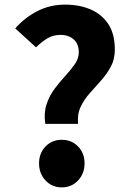

<svg xmlns="http://www.w3.org/2000/svg" viewBox="-20 -797 565 831"><path d="M176 -261Q169 -308 181.5 -345.5Q194 -383 216.5 -413Q239 -443 263 -469Q287 -495 304 -519.5Q321 -544 321 -571Q321 -596 311 -612Q301 -628 283.5 -637Q266 -646 242 -646Q210 -646 185 -631Q160 -616 136 -592L46 -674Q86 -720 141 -748.5Q196 -777 262 -777Q324 -777 372.5 -756Q421 -735 449 -692.5Q477 -650 477 -582Q477 -540 459.5 -508Q442 -476 417 -448Q392 -420 368 -393Q344 -366 329 -334.5Q314 -303 318 -261ZM247 14Q205 14 177 -16Q149 -46 149 -90Q149 -134 177 -163Q205 -192 247 -192Q290 -192 318 -163Q346 -134 346 -90Q346 -46 318 -16Q290 14 247 14Z"/></svg>

Font: Noto Sans TC Thin ExtraBold
Style: Regular
Weight: 800
Version: Version 2.004-H2;hotconv 1.0.118;makeotfexe 2.5.65603